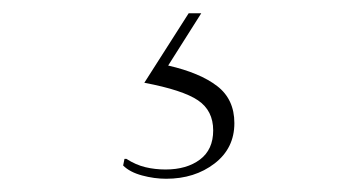

<svg xmlns="http://www.w3.org/2000/svg" viewBox="-20 -30 540 290"><path d="M231 240Q213 240 194.5 235Q176 230 166 220L168 210H171Q185 219 199.5 222.5Q214 226 230 226Q262 226 282 211Q302 196 302 167Q302 137 279 121.5Q256 106 198 95L265 -10H284L234 69Q282 80 308 100Q334 120 334 156Q334 194 304 217Q274 240 231 240Z"/></svg>

Font: Spectral SC ExtraLight
Style: Italic
Weight: 275
Italic angle: -10°
Designer: Jean-Baptiste Levee
Foundry: Production Type
Version: Version 2.001